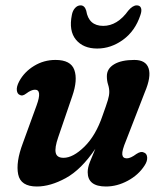

<svg xmlns="http://www.w3.org/2000/svg" viewBox="-20 -685 608 716"><path d="M516 -116.5Q527.5 -113 528.8 -98.5Q530 -84 519 -67.5Q496.5 -32.5 456.5 -11Q416.5 10.5 375 10.5Q307 10.5 307 -43Q307 -60 315.2 -80.8Q323.5 -101.5 335.5 -130Q283 -52.5 225.5 -21Q168 10.5 117.5 10.5Q57 10.5 47.8 -34.8Q38.5 -80 65 -150.5L116.5 -292Q138 -350.5 110.5 -350.5Q96.5 -350.5 77.5 -336Q63 -325 54 -331Q44.5 -334.5 42.8 -348Q41 -361.5 51.5 -381.5Q70.5 -417 107 -439.2Q143.5 -461.5 187 -461.5Q244 -461.5 257.2 -424.2Q270.5 -387 249.5 -326.5L197 -173Q183.5 -134 187.8 -115.2Q192 -96.5 217 -96.5Q252.5 -96.5 295 -138.2Q337.5 -180 362.5 -254Q377 -294 382.2 -311.5Q387.5 -329 387.5 -342Q387.5 -356 383 -369.8Q378.5 -383.5 378.5 -401Q378.5 -429 405.5 -445.2Q432.5 -461.5 481 -461.5Q524 -461.5 534.2 -430Q544.5 -398.5 520 -341L450 -160.5Q434.5 -123.5 436 -109Q437.5 -94.5 453 -94.5Q467 -94.5 489 -111Q506 -122 516 -116.5ZM365 -588.5Q417.5 -588.5 458.5 -645.5Q475 -665 490 -665Q502 -665 505.8 -655.2Q509.5 -645.5 503.5 -628.5Q484 -569.5 439 -536.8Q394 -504 342.5 -504Q290.5 -504 263.2 -537Q236 -570 248 -629.5Q251 -645.5 260 -655.2Q269 -665 280.5 -665Q295.5 -665 301.5 -645.5Q310.5 -588.5 365 -588.5Z"/></svg>

Font: Fraunces 72pt S100 SemiBold
Style: Italic
Weight: 600
Italic angle: -16°
Version: Version 1.000; ttfautohint (v1.8.3)